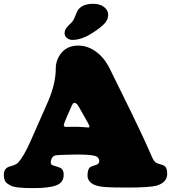

<svg xmlns="http://www.w3.org/2000/svg" viewBox="-20 -972 897 1007"><path d="M464.4 -798.8Q407.7 -762.7 359.9 -762.7Q343.3 -762.7 331.1 -772.7Q318.8 -782.7 318.8 -797.4Q318.8 -812 326.9 -823.7Q335 -835.4 352.5 -851.1Q365.2 -862.3 374.3 -887Q383.3 -911.6 387.7 -918Q411.6 -952.1 468.3 -952.1Q503.4 -952.1 525.4 -935.5Q547.4 -918.9 547.4 -894.5Q547.4 -872.6 532.7 -853.5Q512.7 -829.6 464.4 -798.8ZM249.5 -136.7 248 -132.3Q246.1 -127.4 246.1 -120.1Q246.1 -109.9 255.4 -105.5Q258.3 -104.5 276.4 -98.9Q294.4 -93.3 300.3 -89.4Q314 -79.6 314 -55.7Q314 -14.6 275.4 0Q236.8 14.6 156.7 14.6Q129.4 14.6 111.6 13.9Q93.8 13.2 74 11Q54.2 8.8 42.2 3.9Q30.3 -1 19.8 -8.3Q9.3 -15.6 4.6 -27.3Q0 -39.1 0 -54.7Q0 -82.5 19.5 -94.2Q23.4 -96.7 44.4 -102.8Q65.4 -108.9 75.2 -119.6Q104.5 -150.4 142.1 -235.8L233.4 -442.9Q272.5 -535.6 272.5 -611.8Q272.5 -660.6 304 -696.8Q335.4 -732.9 390.6 -732.9Q439.9 -732.9 484.1 -700.7Q528.3 -668.5 557.6 -607.9Q579.1 -564 613 -495.4Q647 -426.8 666 -387.7Q685.1 -348.6 712.2 -291.5Q739.3 -234.4 763.7 -179.2Q766.1 -173.8 771.5 -161.4Q776.9 -148.9 779.3 -143.8Q781.7 -138.7 785.9 -132.1Q790 -125.5 794.4 -122.1Q802.7 -114.7 819.1 -110.8Q835.4 -106.9 842.8 -101.6Q856.9 -91.8 856.9 -60.5Q856.9 -15.6 803.2 1Q766.6 11.7 645 11.7Q573.7 11.7 537.6 9.5Q501.5 7.3 479 -1Q459.5 -8.3 449.2 -21.5Q439 -34.7 439 -50.8Q439 -86.9 455.1 -96.7Q460.9 -100.1 471.7 -103Q482.4 -106 487.3 -108.4Q500.5 -114.3 500.5 -126.5Q500.5 -130.4 500 -132.8L499.5 -134.8Q494.6 -150.4 476.6 -154.8Q449.2 -161.6 378.4 -161.6Q359.9 -161.6 334 -160.4Q308.1 -159.2 296.4 -159.2Q272.9 -159.2 263.4 -154.1Q253.9 -148.9 249.5 -136.7ZM374.5 -307.1Q394.5 -307.1 418.9 -305.2Q443.4 -303.2 444.3 -303.2Q449.2 -303.2 449.2 -308.1Q449.2 -312.5 438.5 -332.5L395.5 -408.2Q382.3 -432.6 371.6 -432.6Q365.2 -432.6 361.8 -427.7Q358.4 -422.9 350.6 -404.8L326.2 -349.1Q314.5 -321.3 314.5 -315.4Q314.5 -306.6 326.2 -306.6Q327.6 -306.6 333 -306.6Q338.4 -306.6 349.1 -306.9Q359.9 -307.1 374.5 -307.1Z"/></svg>

Font: Cooper* Black
Style: Regular
Weight: 900
Designer: Owen Earl
Foundry: indestructible type*
Version: Version 0.001